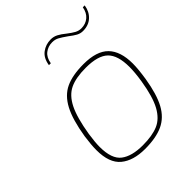

<svg xmlns="http://www.w3.org/2000/svg" viewBox="-210 -875 1006 1006"><g transform="rotate(-45 293.5 -372.0)"><path d="M94 -170Q94 -209 102 -265Q119 -371 150 -430Q181 -489 232 -513Q283 -537 365 -537Q462 -537 506 -492Q550 -447 550 -356Q550 -316 540 -251Q524 -153 494 -97.5Q464 -42 412.5 -18Q361 6 279 6Q192 6 143 -34.5Q94 -75 94 -170ZM516 -258Q525 -315 525 -356Q525 -442 487.5 -478.5Q450 -515 360 -515Q286 -515 242 -494Q198 -473 170.5 -418Q143 -363 126 -258Q118 -204 118 -170Q118 -81 160.5 -48.5Q203 -16 284 -16Q355 -16 399 -35Q443 -54 471.5 -106Q500 -158 516 -258ZM335 -750Q356 -750 374.5 -740.5Q393 -731 416 -712Q438 -695 454.5 -686Q471 -677 490 -677Q522 -677 544.5 -696Q567 -715 573 -750H587Q581 -710 554.5 -685.5Q528 -661 486 -661Q467 -661 450.5 -670Q434 -679 411 -697Q384 -716 367.5 -725Q351 -734 330 -734Q299 -734 276 -716Q253 -698 247 -661H233Q240 -707 269 -728.5Q298 -750 335 -750Z"/></g></svg>

Font: Exo Thin
Style: Italic
Weight: 250
Italic angle: -9°
Designer: Natanael Gama
Foundry: Natanael Gama
Version: Version 1.500; ttfautohint (v1.6)